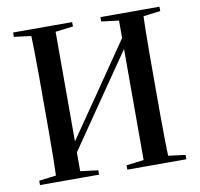

<svg xmlns="http://www.w3.org/2000/svg" viewBox="-75 -743 856 823"><g transform="rotate(-10 352.5 -332.0)"><path d="M107 0Q109 -40 110 -93Q111 -146 111 -203.5Q111 -261 111 -313V-357Q111 -409 111 -464.5Q111 -520 110 -572Q109 -624 107 -664H214Q214 -577 214 -489Q214 -401 214 -313V0ZM490 0Q490 -89 490 -178.5Q490 -268 490 -357V-664H598Q596 -624 595 -572Q594 -520 594 -464.5Q594 -409 594 -357V-313Q594 -261 594 -203.5Q594 -146 595 -93Q596 -40 598 0ZM34 0V-19L138 -32H187L291 -19V0ZM34 -645V-664H291V-645L187 -632H138ZM414 0V-19L518 -32H567L671 -19V0ZM414 -645V-664H671V-645L567 -632H518ZM176 -55 168 -103H176L353 -360L530 -618L538 -570H530L353 -313Z"/></g></svg>

Font: Source Serif 4 60pt SemiBold
Style: Regular
Weight: 600
Version: Version 4.004;hotconv 1.0.116;makeotfexe 2.5.65601